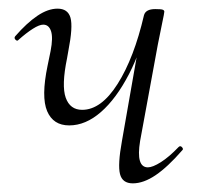

<svg xmlns="http://www.w3.org/2000/svg" viewBox="-20 -415 458 444"><path d="M140 -125Q103 -125 89 -158Q75 -191 90 -263L97 -297Q103 -328 98 -343Q93 -358 80 -358Q71 -358 56 -348.5Q41 -339 23 -323Q20 -319 16 -323Q12 -327 15 -331Q42 -362 66.5 -378.5Q91 -395 113 -395Q137 -395 143 -374Q149 -353 138 -297L135 -280Q122 -217 132 -189Q142 -161 170 -161Q214 -161 252 -221Q290 -281 313 -380L325 -379Q308 -301 278.5 -244Q249 -187 213.5 -156Q178 -125 140 -125ZM287 9Q263 9 257.5 -12.5Q252 -34 262 -89L313 -380Q317 -394 339 -394Q353 -394 356.5 -392.5Q360 -391 360 -388Q360 -385 355 -361.5Q350 -338 345 -312L304 -89Q294 -28 322 -28Q333 -28 352 -40Q371 -52 393 -75Q397 -79 401 -74.5Q405 -70 401 -67Q368 -29 340 -10Q312 9 287 9Z"/></svg>

Font: Cormorant Light
Style: Italic
Weight: 300
Italic angle: -10°
Designer: Christian Thalmann (Catharsis Fonts)
Foundry: Catharsis Fonts
Version: Version 4.000